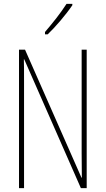

<svg xmlns="http://www.w3.org/2000/svg" viewBox="-20 -970 544 990"><path d="M353 -943V-950H323C289 -898 257 -858 212 -805V-793H226C265 -830 320 -894 353 -943ZM427 0V-714H401V-181C401 -152 402 -99 402 -54H400L109 -714H78V0H104V-548C104 -604 104 -637 103 -664H105L397 0Z"/></svg>

Font: Noto Sans Arabic ExtCond Thin
Style: Regular
Weight: 100
Width: 2
Designer: Monotype Design Team, Nadine Chahine, Nizar Qandah and Khaled Hosny
Foundry: Monotype Imaging Inc.
Version: Version 2.012